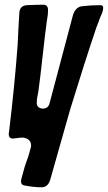

<svg xmlns="http://www.w3.org/2000/svg" viewBox="-20 -580 458 815"><path d="M69 189Q69 183 86 124Q101 85 109 52Q112 46 112 38Q112 21 100.5 12.5Q89 4 74 4Q66 4 53 6Q40 8 34 8Q17 8 17 -12Q17 -16 18 -17Q43 -225 55 -392Q56 -410 58 -455Q60 -500 62 -524Q63 -555 93 -558Q139 -560 163 -560Q184 -560 184 -537Q184 -517 179 -492Q172 -442 161 -342.5Q150 -243 143 -193L141 -181Q139 -173 138 -168Q136 -152 136 -142Q136 -131 144 -125Q152 -119 161 -119Q184 -119 190 -140L290 -517Q302 -553 333 -554Q365 -558 406 -558Q418 -558 418 -547Q418 -532 406 -508Q403 -499 397 -483.5Q391 -468 389 -463Q339 -315 278 -116Q275 -107 194 180Q185 215 156 215Q127 215 87 208Q69 206 69 189Z"/></svg>

Font: Bangerz Fix
Style: Regular
Weight: 400
Designer: vernon adams
Foundry: Vernon Adams
Version: Version 2.10;December 28, 2023;FontCreator 13.0.0.2683 64-bi